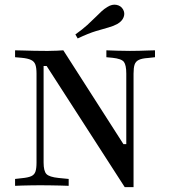

<svg xmlns="http://www.w3.org/2000/svg" viewBox="-20 -783 716 809"><path d="M505.6 5.6 176.6 -504.8H163.7V-201.6H133.9V-472.6Q133.9 -497.6 129 -510.9Q124.2 -524.2 110.5 -530.6Q96.8 -537.1 71 -539.5L43.5 -541.9V-571Q58.1 -571 79 -570.2Q100 -569.4 124.2 -569Q148.4 -568.5 171.8 -568.5H183.9Q203.2 -568.5 219.4 -569.4Q235.5 -570.2 246.8 -571L500 -175.8H512.1V-472.6Q512.1 -508.9 502 -522.2Q491.9 -535.5 454 -539.5L428.2 -541.9V-571Q446.8 -570.2 474.2 -569.4Q501.6 -568.5 527.4 -568.5Q546 -568.5 565.7 -569Q585.5 -569.4 603.2 -570.2Q621 -571 633.1 -571V-541.9L604 -538.7Q578.2 -537.1 564.9 -530.6Q551.6 -524.2 547.2 -510.9Q542.7 -497.6 542.7 -472.6V5.6ZM163.7 -98.4Q163.7 -62.1 175.8 -49.6Q187.9 -37.1 227.4 -33.1L269.4 -29V0Q254 -0.8 233.9 -1.2Q213.7 -1.6 191.9 -2Q170.2 -2.4 149.2 -2.4Q130.6 -2.4 110.9 -2Q91.1 -1.6 73.4 -1.2Q55.6 -0.8 43.5 0V-29L72.6 -32.3Q98.4 -34.7 111.7 -40.7Q125 -46.8 129.4 -60.1Q133.9 -73.4 133.9 -98.4V-201.6H163.7ZM307.3 -621 297.6 -637.9Q328.2 -659.7 348 -677.8Q367.7 -696 381.9 -710.1Q396 -724.2 407.7 -735.1Q419.4 -746 433.1 -754Q452.4 -766.1 471 -762.5Q489.5 -758.9 498.4 -743.5Q507.3 -728.2 501.2 -711.3Q495.2 -694.4 475 -682.3Q458.9 -673.4 437.1 -667.3Q415.3 -661.3 384.3 -652Q353.2 -642.7 307.3 -621Z"/></svg>

Font: Playfair 5pt SemiExpanded Light Medium
Style: Regular
Weight: 500
Version: Version 2.203